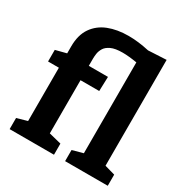

<svg xmlns="http://www.w3.org/2000/svg" viewBox="-178 -931 1037 1076"><g transform="rotate(30 340.5 -393.0)"><path d="M31 0V-72L98 -91V-436H28V-511L98 -529V-574Q98 -648 130.5 -695Q163 -742 219 -764Q275 -786 348 -786Q411 -786 482 -770L599 -776V-91L666 -72V0H390V-72L459 -91V-679Q404 -688 366 -688Q318 -688 291.5 -675.5Q265 -663 254 -644.5Q243 -626 240.5 -607.5Q238 -589 238 -576V-529H362L359 -436H238V-92L318 -72V0Z"/></g></svg>

Font: Bitter
Style: Bold
Weight: 700
Designer: Sol Matas, and Bitter project Authors
Foundry: Sol Matas
Version: Version 2.001